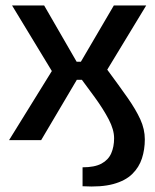

<svg xmlns="http://www.w3.org/2000/svg" viewBox="-20 -511 565 700"><path d="M281 168V99Q325 99 350 85.5Q375 72 385.5 48Q396 24 396 -7Q396 -38 376.5 -75.5Q357 -113 325 -157Q293 -201 255 -252L395 -491H513L371 -257Q414 -199 444.5 -155.5Q475 -112 491.5 -76Q508 -40 508 -3Q508 34 497.5 66.5Q487 99 462 123.5Q437 148 393 160Q349 172 281 168ZM13 0 169 -252 24 -491H141L279 -252L130 0ZM205 -220V-286H326V-220Z"/></svg>

Font: Exo 2 SemiBold
Style: Regular
Weight: 600
Designer: Natanael Gama
Foundry: Natanael Gama
Version: Version 2.010